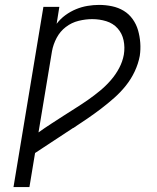

<svg xmlns="http://www.w3.org/2000/svg" viewBox="-20 -763 640 783"><path d="M35 0 157 -735H222L211 -666Q226 -686 246.5 -701Q267 -716 290 -725.5Q313 -735 337 -739Q361 -743 384 -743Q411 -743 437 -737.5Q463 -732 484.5 -719Q506 -706 521 -685Q536 -664 543 -639.5Q550 -615 552 -588.5Q554 -562 550 -535Q544 -503 529.5 -472Q515 -441 493.5 -414Q472 -387 446 -364Q420 -341 392.5 -320Q365 -299 336.5 -279.5Q308 -260 279 -241H278Q239 -215 200.5 -190Q162 -165 123 -139L100 0ZM137 -223Q162 -241 187.5 -257.5Q213 -274 238.5 -290.5Q264 -307 289.5 -323Q315 -339 340 -356.5Q365 -374 388.5 -393.5Q412 -413 432 -436Q452 -459 466 -485.5Q480 -512 485 -540Q490 -570 484 -598.5Q478 -627 459.5 -647.5Q441 -668 413.5 -676.5Q386 -685 356 -685Q329 -685 300.5 -678Q272 -671 248.5 -653Q225 -635 211 -608.5Q197 -582 192 -554Z"/></svg>

Font: Iosevka SS04 Light Extended
Style: Italic
Weight: 300
Width: 7
Italic angle: -9°
Monospace: yes
Designer: Belleve Invis
Foundry: Belleve Invis
Version: Version 19.0.0; ttfautohint (v1.8.4)